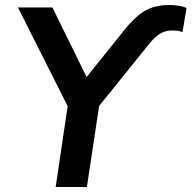

<svg xmlns="http://www.w3.org/2000/svg" viewBox="-20 -749 767 769"><path d="M203 0 258 -371 270 -286 52 -719H190L333 -428H317L483 -635Q512 -670 538 -690.5Q564 -711 593.5 -720Q623 -729 659 -729Q672 -729 684.5 -727.5Q697 -726 708 -723.5Q719 -721 727 -717L711 -620Q702 -624 692.5 -625.5Q683 -627 667 -627Q643 -627 622 -614.5Q601 -602 578 -574L346 -286L384 -371L328 0Z"/></svg>

Font: Nunitoga
Style: Bold Italic
Weight: 700
Italic angle: -9°
Designer: Vernon Adams
Foundry: Vernon Adams
Version: Version 1.0